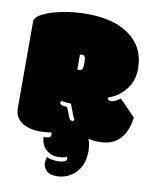

<svg xmlns="http://www.w3.org/2000/svg" viewBox="-94 -714 813 1010"><g transform="rotate(10 312.5 -209.0)"><path d="M288.6 -347.2Q290.5 -345.7 299.8 -345.7Q309.1 -345.7 314 -353Q318.8 -360.4 318.8 -377V-394.5Q318.8 -412.1 314.7 -419.7Q310.5 -427.2 301 -427.2Q291.5 -427.2 288.1 -425.3Q288.6 -422.9 288.6 -417ZM468.3 8.8Q431.6 8.8 409.7 1.5Q414.6 13.2 417.7 32.5Q420.9 51.8 420.9 66.4Q420.9 144.5 375.5 186.5Q335 225.1 276.4 225.1Q241.2 225.1 223.4 207.5Q205.6 189.9 205.6 167.2Q205.6 144.5 211.9 134.8Q217.3 139.2 234.9 142.8Q252.4 146.5 271.5 146.5Q290.5 146.5 304.2 141.4Q317.9 136.2 317.9 126.5Q317.9 122.1 314 115.2Q295.9 124.5 268.6 124.5Q228.5 124.5 203.1 100.1Q177.7 75.7 174.8 34.7Q195.8 34.2 205.1 30.3Q214.4 26.4 214.4 15.6Q214.4 11.2 211.9 3.9Q208.5 4.9 186 6.8Q163.6 8.8 153.8 8.8Q90.8 8.8 53.2 -17.1Q15.6 -43 15.6 -92.3V-556.2Q15.6 -577.6 55.2 -597.9Q94.7 -618.2 158.7 -630.6Q222.7 -643.1 286.6 -643.1Q433.1 -643.1 515.6 -583Q602.5 -520 602.5 -405.8Q602.5 -340.3 565.7 -293.7Q528.8 -247.1 472.7 -229Q472.7 -213.4 491.5 -213.4Q510.3 -213.4 540.5 -235.8L625 -149.4Q616.2 -73.2 576.9 -32.2Q537.6 8.8 468.3 8.8ZM270 -142.6 293.9 -83Q295.4 -80.6 299.1 -78.1Q302.7 -75.7 309.6 -75.7Q316.4 -75.7 319.3 -82.5Q310.5 -99.1 304.7 -115.7L287.1 -163.6Q265.1 -164.1 234.4 -168.9Q230.5 -165 230.5 -158.2Q230.5 -145 270 -142.6Z"/></g></svg>

Font: Modak
Style: Regular
Weight: 400
Version: Version 1.036;PS Version 1.000;hotconv 1.0.79;makeotf.lib2.5